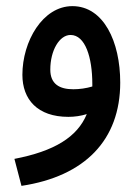

<svg xmlns="http://www.w3.org/2000/svg" viewBox="-20 -376 454 626"><path d="M50 230C256 199 372 81 372 -107C372 -240 318 -356 216 -356C119 -356 53 -241 53 -132C53 -52 102 5 203 5C223 5 244 2 263 -4C232 71 157 117 27 142ZM144 -149C144 -212 174 -262 210 -262C258 -262 281 -189 281 -102C281 -99 281 -96 281 -94C261 -88 239 -85 219 -85C174 -85 144 -102 144 -149Z"/></svg>

Font: Noto Sans Arabic Cond Med
Style: Regular
Weight: 500
Width: 3
Designer: Monotype Design Team, Nadine Chahine, Nizar Qandah and Khaled Hosny
Foundry: Monotype Imaging Inc.
Version: Version 2.012